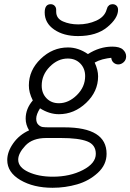

<svg xmlns="http://www.w3.org/2000/svg" viewBox="-20 -659 615 906"><path d="M14.2 96.2Q14.2 57.1 42.5 17.1Q70.8 -22.9 117.2 -43.9Q101.1 -70.8 101.1 -99.1Q101.1 -146 134.8 -185.1Q115.7 -223.1 116.2 -255.9Q116.2 -327.6 172.1 -381.3Q228 -435.1 300.8 -435.1Q349.6 -435.1 395 -403.8Q450.2 -439 509.8 -439Q544.9 -439 560.1 -425Q575.2 -411.1 575.2 -393.1Q575.2 -376 563.5 -365.5Q551.8 -355 538.1 -355Q525.9 -355 516.4 -363Q506.8 -371.1 504.9 -386.2L486.8 -383.8L463.9 -378.9L443.8 -372.1L426.8 -363.8Q442.9 -328.6 442.9 -298.8Q442.9 -227.1 386.5 -173.6Q330.1 -120.1 257.8 -120.1Q212.9 -120.1 168.9 -147.9Q150.9 -119.1 150.9 -99.1Q150.9 -80.1 160.9 -70.6Q170.9 -61 181.4 -59.6Q191.9 -58.1 211.9 -58.1H283.2Q483.4 -58.1 482.9 66.9Q482.9 118.7 441.4 156.7Q399.9 194.8 344 210.9Q288.1 227.1 228 227.1Q138.2 227.1 76.2 190.7Q14.2 154.3 14.2 96.2ZM65.9 94.2Q65.9 130.4 114 152.6Q162.1 174.8 229 174.8Q310.1 174.8 371.1 143.3Q432.1 111.8 432.1 66.9Q432.1 23.9 391.6 8.1Q351.1 -7.8 267.1 -7.8H198.2Q133.3 -7.8 99.6 28.3Q65.9 64.5 65.9 94.2ZM176.8 -254.9Q176.8 -218.8 199.5 -195.3Q222.2 -171.9 257.8 -171.9Q303.7 -171.9 342.8 -210.4Q381.8 -249 381.8 -299.8Q381.8 -335.9 358.9 -359.4Q335.9 -382.8 299.8 -382.8Q252.9 -382.8 214.8 -344.2Q176.8 -305.7 176.8 -254.9ZM190.9 -600.1Q190.9 -639.2 219.2 -639.2Q230.5 -639.2 237.8 -631.6Q245.1 -624 245.1 -612.8V-604Q245.1 -571.8 277.1 -557.9Q309.1 -543.9 349.1 -543.9Q395 -543.9 434.1 -561.5Q473.1 -579.1 482.9 -612.8L483.9 -616.2Q484.9 -618.2 485.4 -619.6Q485.8 -621.1 486.8 -624Q487.8 -627 489.5 -628.4Q491.2 -629.9 493.2 -632.3Q495.1 -634.8 497.6 -636Q500 -637.2 503.4 -638.2Q506.8 -639.2 511.2 -639.2Q522.5 -639.2 529.8 -632.1Q537.1 -625 537.1 -612.8Q537.1 -572.8 486.1 -530.8Q435.1 -488.8 348.1 -488.8Q280.3 -488.8 235.6 -519.5Q190.9 -550.3 190.9 -600.1Z"/></svg>

Font: CMU Typewriter Text
Style: LightOblique
Weight: 200
Italic angle: -9.46001°
Version: Version 0.7.0